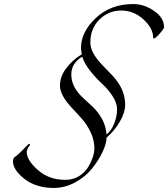

<svg xmlns="http://www.w3.org/2000/svg" viewBox="-20 -904 830 948"><path d="M506 -240Q531 -260 544.5 -295.5Q558 -331 558 -363.5Q558 -396 535.5 -430Q513 -464 485 -489.5Q457 -515 427 -552Q397 -589 386 -624Q332 -592 332 -536Q332 -474 390 -421Q414 -399 439 -375.5Q464 -352 483.5 -317Q503 -282 506 -240ZM128 -188Q112 -168 112 -154Q112 -113 167 -64.5Q222 -16 302 -16Q340 -16 370 -34Q400 -54 416 -80Q446 -132 446 -171.5Q446 -211 428.5 -249Q411 -287 386 -315.5Q361 -344 336 -370Q276 -434 276 -480.5Q276 -527 308 -568.5Q340 -610 384 -636Q380 -656 380 -668Q380 -746 453 -815Q526 -884 638 -884Q692 -884 741 -850Q790 -816 790 -770Q790 -762 768.5 -738Q747 -714 740 -714Q736 -714 736 -720Q736 -764 688.5 -808Q641 -852 578.5 -852Q516 -852 471 -807.5Q426 -763 426 -694Q426 -644 486 -582Q512 -556 538 -528Q598 -462 598 -388Q598 -348 571.5 -303Q545 -258 506 -224Q506 -195 486.5 -154Q467 -113 435 -72.5Q403 -32 352 -4Q301 24 246 24Q158 24 101 -20.5Q44 -65 44 -108Q44 -120 52 -128Q74 -144 97.5 -169Q121 -194 122 -194Q128 -194 128 -188Z"/></svg>

Font: Miama
Style: Regular
Weight: 400
Italic angle: 16.5°
Designer: Linus Romer
Foundry: Linus Romer
Version: 0.32